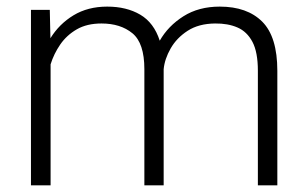

<svg xmlns="http://www.w3.org/2000/svg" viewBox="-20 -558 927 578"><path d="M285.6 -487.3Q241.7 -487.3 211.2 -469.7Q180.7 -452.1 161.4 -424.1Q142.1 -396 132.3 -364.3V0H73.2V-528.3H129.9L131.8 -442.9Q158.2 -485.8 201.4 -512Q244.6 -538.1 302.7 -538.1Q360.8 -538.1 402.1 -513.9Q443.4 -489.7 460.9 -435.5Q486.3 -480 532.2 -509Q578.1 -538.1 641.6 -538.1Q724.1 -538.1 769.5 -492.7Q814.9 -447.3 814.9 -344.7V0H756.3V-345.2Q756.3 -400.9 740 -431.9Q723.6 -462.9 694.8 -475.3Q666 -487.8 627.4 -487.3Q578.1 -486.8 544.9 -465.3Q511.7 -443.8 493.7 -412.1Q475.6 -380.4 472.7 -349.6V0H414.6V-349.6Q414.6 -428.2 378.7 -457.8Q342.8 -487.3 285.6 -487.3Z"/></svg>

Font: Vazirmatn RD ExtraLight
Style: Regular
Weight: 200
Designer: Saber Rastikerdar
Foundry: Saber Rastikerdar
Version: Version 32.102